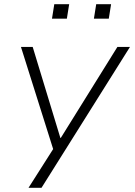

<svg xmlns="http://www.w3.org/2000/svg" viewBox="-20 -716 642 916"><path d="M116 180 242 -18 243 25 80 -492H136L268 -58H270L540 -492H600L178 180ZM428 -627 439 -696H510L499 -627ZM228 -627 239 -696H310L299 -627Z"/></svg>

Font: Nunito Sans 7pt SemiExpanded ExtraLight
Style: Italic
Weight: 250
Width: 6
Italic angle: -9°
Designer: Vernon Adams
Foundry: Vernon Adams
Version: Version 3.101;gftools[0.9.27]